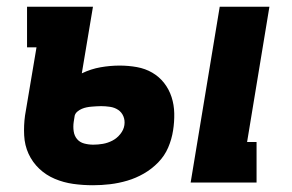

<svg xmlns="http://www.w3.org/2000/svg" viewBox="-20 -540 865 568"><path d="M544 0 630 -520H777L711 -120H739V0ZM255 8Q225 8 196.5 4Q168 0 142 -11Q116 -22 96 -41Q76 -60 64.5 -85Q53 -110 51.5 -139.5Q50 -169 54 -198L88 -400H60V-520H255L222 -323Q249 -336 277.5 -341Q306 -346 334 -346Q360 -346 385 -341.5Q410 -337 430.5 -325Q451 -313 465.5 -294.5Q480 -276 487.5 -253Q495 -230 495.5 -204.5Q496 -179 492 -154Q488 -128 477.5 -103.5Q467 -79 448 -59.5Q429 -40 405.5 -26.5Q382 -13 356.5 -5.5Q331 2 305.5 5Q280 8 255 8ZM256 -112Q270 -112 284.5 -114.5Q299 -117 312.5 -124Q326 -131 336 -143.5Q346 -156 348 -170Q350 -184 345 -196Q340 -208 329.5 -215Q319 -222 305.5 -224Q292 -226 279 -226Q272 -226 265 -225.5Q258 -225 251 -224.5Q244 -224 236.5 -222.5Q229 -221 222 -218Q215 -215 209 -210Q203 -205 201 -198L198 -179Q196 -165 198 -151.5Q200 -138 208 -128.5Q216 -119 229 -115.5Q242 -112 256 -112Z"/></svg>

Font: Iosevka Etoile Heavy
Style: Italic
Weight: 900
Italic angle: -9°
Designer: Belleve Invis
Foundry: Belleve Invis
Version: Version 22.1.2; ttfautohint (v1.8.4)